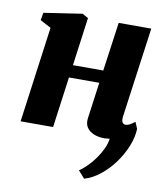

<svg xmlns="http://www.w3.org/2000/svg" viewBox="-86 -627 787 914"><g transform="rotate(10 308.0 -170.0)"><path d="M513.5 -106Q511.5 -86.5 517 -78.5Q522.5 -70.5 532 -70.5Q540.5 -70.5 549.8 -75Q559 -79.5 576.5 -92.5L590 -60.5Q588.5 -20 570.8 24Q553 68 523.8 107.8Q494.5 147.5 458 176.5Q421.5 205.5 382.5 216.5L351.5 181.5Q369.5 170 389.2 150.2Q409 130.5 426.2 106.2Q443.5 82 455.2 56.5Q467 31 469.5 8Q466 8 458.2 9.2Q450.5 10.5 445 10.5Q415.5 10.5 392.8 1.2Q370 -8 358.5 -25.8Q347 -43.5 350.5 -70L374.5 -245.5H228L194.5 0H37.5L100.5 -463L48 -491L54.5 -527.5L239.5 -555.5L268 -539.5L236.5 -306.5H383L416 -542.5H573.5Z"/></g></svg>

Font: Merriweather 48pt Black
Style: Italic
Weight: 900
Italic angle: -7.8°
Version: Version 2.101